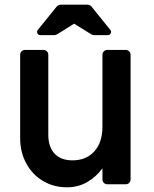

<svg xmlns="http://www.w3.org/2000/svg" viewBox="-20 -786 658 819"><path d="M66 -197V-552Q66 -561 72 -567Q78 -573 87 -573H165Q174 -573 180 -567Q186 -561 186 -552V-212Q186 -159 213 -130.5Q240 -102 289 -102Q348 -102 382.5 -140.5Q417 -179 417 -246V-552Q417 -561 423 -567Q429 -573 438 -573H516Q525 -573 531 -567Q537 -561 537 -552V-21Q537 -12 531 -6Q525 0 516 0H438Q429 0 423 -6Q417 -12 417 -21V-68Q389 -30 350.5 -8.5Q312 13 266 13Q209 13 163.5 -14Q118 -41 92 -89Q66 -137 66 -197ZM138 -650Q138 -654 141 -658L221 -757Q228 -766 240 -766H352Q364 -766 371 -757L451 -658Q454 -654 454 -650Q454 -645 450 -640.5Q446 -636 440 -636H383Q377 -636 371 -639Q365 -642 359 -646L296 -685L234 -646Q228 -642 222 -639Q216 -636 210 -636H152Q146 -636 142 -640.5Q138 -645 138 -650Z"/></svg>

Font: Miriam Libre
Style: Bold
Weight: 700
Designer: Michal Sahar
Foundry: Hagilda
Version: Version 1.001